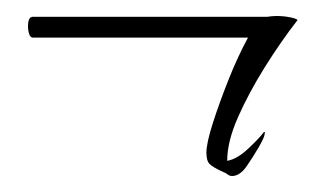

<svg xmlns="http://www.w3.org/2000/svg" viewBox="-20 -210 407 240"><path d="M21 -163Q18 -163 16.5 -167.5Q15 -172 15 -177Q15 -189 21 -189H314Q320 -190 326 -190Q334 -190 342 -188.5Q350 -187 352 -185Q331 -158 311 -126Q291 -94 277.5 -63.5Q264 -33 264 -9Q276 -11 289.5 -23.5Q303 -36 310 -45H311V-44Q311 -40 307 -32.5Q303 -25 301 -22Q297 -15 288.5 -2.5Q280 10 270 10Q267 10 264.5 8Q262 6 259 5Q246 -1 242 -5Q238 -9 238 -19Q238 -31 246 -56Q254 -81 265.5 -110Q277 -139 290 -163Z"/></svg>

Font: Qwitcher Grypen
Style: Bold
Weight: 700
Designer: Robert E. Leuschke
Foundry: Robert E. Leuschke
Version: Version 1.100; ttfautohint (v1.8.3)